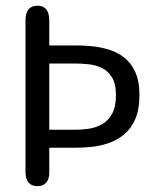

<svg xmlns="http://www.w3.org/2000/svg" viewBox="-20 -644 562 674"><path d="M249 -484.5Q273 -484.5 302.2 -481.8Q331.5 -479 361 -470.2Q390.5 -461.5 415 -442.8Q439.5 -424 454.5 -392Q469.5 -360 469.5 -310.5Q469.5 -259 454.5 -225.2Q439.5 -191.5 415 -171.5Q390.5 -151.5 361 -141.5Q331.5 -131.5 302.2 -128.5Q273 -125.5 249 -125.5H153V-37.5Q153 -15 142 -2.8Q131 9.5 111.5 9.5Q69.5 9.5 69.5 -42.5V-571.5Q69.5 -624 111.5 -624Q153 -624 153 -571.5V-484.5ZM246 -188.5Q268 -188.5 292.5 -192.2Q317 -196 338.2 -207.8Q359.5 -219.5 373.2 -244Q387 -268.5 387 -310.5Q387 -350 373.2 -372.2Q359.5 -394.5 338.2 -405Q317 -415.5 292.5 -418.2Q268 -421 246 -421H153V-188.5Z"/></svg>

Font: Sono
Style: Regular
Weight: 400
Designer: Tyler Finck
Foundry: Tyler Finck
Version: Version 2.112